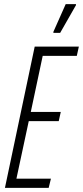

<svg xmlns="http://www.w3.org/2000/svg" viewBox="-20 -915 404 935"><path d="M4 0 149 -688H364L354 -643H188L130 -370H276L266 -325H120L60 -45H228L217 0ZM240 -755V-760L300 -895H350V-890L273 -755Z"/></svg>

Font: Saira UltraCondensed Light
Style: Italic
Weight: 300
Width: 1
Italic angle: -12°
Designer: Hector Gatti with collaboration of the Omnibus-Type team
Foundry: Omnibus-Type
Version: Version 1.101